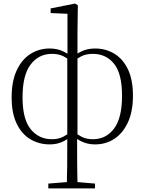

<svg xmlns="http://www.w3.org/2000/svg" viewBox="-20 -793 809 1073"><path d="M250 260V233L373 223H395L511 233V260ZM353 260Q355 202 355.5 137.5Q356 73 356 -24V-29V-475L357 -485V-716L263 -720V-746L399 -773L415 -764L413 -612V-477V-471V-33L411 -24Q411 26 411 66Q411 106 411.5 139.5Q412 173 412.5 202Q413 231 414 260ZM258 14Q198 14 149.5 -15Q101 -44 73 -102.5Q45 -161 45 -249Q45 -338 73 -399Q101 -460 149.5 -491Q198 -522 258 -522Q301 -522 335 -505Q369 -488 384 -471L386 -459L384 -446Q361 -465 334.5 -478.5Q308 -492 270 -492Q197 -492 151.5 -433Q106 -374 106 -249Q106 -127 151.5 -71Q197 -15 270 -15Q308 -15 334.5 -29.5Q361 -44 384 -62L386 -37H384Q369 -21 335 -3.5Q301 14 258 14ZM511 14Q468 14 433.5 -3.5Q399 -21 385 -37H383L385 -62Q408 -44 434.5 -29.5Q461 -15 499 -15Q573 -15 617.5 -74.5Q662 -134 662 -258Q662 -381 617.5 -436.5Q573 -492 499 -492Q461 -492 434.5 -478.5Q408 -465 385 -446L383 -459L385 -471Q399 -488 433.5 -505Q468 -522 511 -522Q571 -522 619 -493Q667 -464 695 -405.5Q723 -347 723 -258Q723 -170 695 -109.5Q667 -49 619.5 -17.5Q572 14 511 14Z"/></svg>

Font: Source Han Serif JP VF
Style: Regular
Weight: 250
Designer: Ryoko NISHIZUKA 西塚涼子 (kana & ideographs); Frank Grießhammer (Latin, Greek & Cyrillic); Wenlong ZHANG 张文龙 (bopomofo); San
Foundry: Adobe
Version: Version 2.001;hotconv 1.1.0;makeotfexe 2.6.0